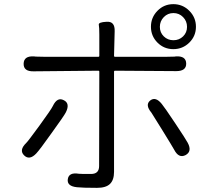

<svg xmlns="http://www.w3.org/2000/svg" viewBox="-20 -866 1040 926"><path d="M448 40Q377 40 351 37Q302 32 307 -2Q312 -36 360 -28Q364 -27 419 -27Q458 -27 458 -65L459 -520Q459 -525 454 -525L142 -522Q93 -521 94 -559Q95 -597 144 -594L153 -593Q176 -592 199 -592H454Q459 -592 459 -597V-699Q459 -734 456.5 -746.5Q454 -759 494 -761Q535 -764 533 -715L530 -597Q530 -592 535 -592H777Q800 -592 823 -593L828 -594Q877 -597 878 -560Q879 -523 830 -523L535 -525Q530 -525 530 -520V-37Q530 2 510.5 21Q491 40 448 40ZM155 -126Q122 -91 96 -117Q71 -142 106 -176Q114 -183 170.5 -260.5Q227 -338 235 -355Q256 -399 287 -383Q319 -368 298 -325Q289 -307 228 -223Q172 -144 155 -126ZM875 -118Q842 -101 820 -144Q810 -162 763 -238Q712 -320 710 -323Q679 -360 704 -381Q730 -402 760 -365Q772 -351 826 -270Q876 -195 885 -178Q908 -136 875 -118ZM816 -629Q771 -629 739.5 -660.5Q708 -692 708 -737Q708 -782 739.5 -814Q771 -846 816 -846Q861 -846 893 -814Q925 -782 925 -737Q925 -692 893 -660.5Q861 -629 816 -629ZM816.5 -672Q844 -672 863 -690.5Q882 -709 882 -736.5Q882 -764 863 -783.5Q844 -803 816.5 -803Q789 -803 770 -783.5Q751 -764 751 -736.5Q751 -709 770 -690.5Q789 -672 816.5 -672Z"/></svg>

Font: Resource Han Rounded KR Normal
Style: Regular
Weight: 350
Designer: Cyano Hao (round all glyphs); Ryoko NISHIZUKA 西塚涼子 (kana, bopomofo & ideographs); Paul D. Hunt (Latin, Greek & Cyrillic)
Foundry: Cyano Hao
Version: 0.990